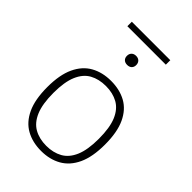

<svg xmlns="http://www.w3.org/2000/svg" viewBox="-254 -968 1080 1080"><g transform="rotate(45 286.0 -428.5)"><path d="M286.5 9Q217.5 9 166 -19.8Q114.5 -48.5 85.8 -110Q57 -171.5 57 -270Q57 -367.5 85.8 -429Q114.5 -490.5 166.2 -519.5Q218 -548.5 286.5 -548.5Q355.5 -548.5 406.8 -520.2Q458 -492 486.8 -430.5Q515.5 -369 515.5 -270.5Q515.5 -173 486.8 -111.2Q458 -49.5 406.2 -20.2Q354.5 9 286.5 9ZM286.5 -32Q341.5 -32 382.5 -54.8Q423.5 -77.5 445.8 -129.8Q468 -182 468 -269Q468 -357.5 445.8 -409.8Q423.5 -462 382.5 -484.8Q341.5 -507.5 286.5 -507.5Q231 -507.5 190 -485Q149 -462.5 126.8 -410.5Q104.5 -358.5 104.5 -271.5Q104.5 -183 126.8 -130.5Q149 -78 190 -55Q231 -32 286.5 -32ZM286.5 -675.5Q269.5 -675.5 259.5 -685Q249.5 -694.5 249.5 -711Q249.5 -727.5 259.5 -737.5Q269.5 -747.5 286.5 -747.5Q303.5 -747.5 313.5 -737.5Q323.5 -727.5 323.5 -711Q323.5 -694.5 313.5 -685Q303.5 -675.5 286.5 -675.5ZM133.5 -830.5V-866H439.5V-830.5Z"/></g></svg>

Font: Encode Sans SemiExpanded ExtraLight
Style: Regular
Weight: 250
Width: 6
Designer: Multiple Designers
Foundry: Impallari Type
Version: Version 3.002